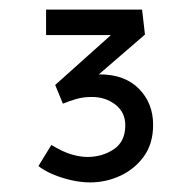

<svg xmlns="http://www.w3.org/2000/svg" viewBox="-20 -792 382 400"><path d="M168 -412Q149 -412 129 -416.5Q109 -421 91 -428.5Q73 -436 60 -446L87 -490Q112 -475 130 -470Q148 -465 162 -465Q193 -465 217 -481Q241 -497 241 -531Q241 -558 220.5 -574Q200 -590 171 -590Q153 -590 138 -585.5Q123 -581 111 -576L95 -615L219 -726L228 -719H76V-772H276L282 -720L172 -625L151 -624Q159 -629 169 -633Q179 -637 188 -637Q240 -637 269.5 -607Q299 -577 299 -532Q299 -493 280 -466.5Q261 -440 231 -426Q201 -412 168 -412Z"/></svg>

Font: Lexend Zetta Light
Style: Regular
Weight: 300
Designer: Bonnie Shaver-Troup, Thomas Jockin
Foundry: Lexend
Version: Version 1.007